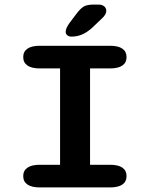

<svg xmlns="http://www.w3.org/2000/svg" viewBox="-20 -819 659 839"><path d="M154 0Q118 0 99.8 -12.8Q81.5 -25.5 81.5 -49.5Q81.5 -73.5 99.8 -86.2Q118 -99 154 -99H242.5V-520H154Q118 -520 99.8 -532.8Q81.5 -545.5 81.5 -569.5Q81.5 -593.5 99.8 -606.2Q118 -619 154 -619H460.5Q497 -619 515 -606.2Q533 -593.5 533 -569.5Q533 -545.5 515 -532.8Q497 -520 460.5 -520H373.5V-99H460.5Q497 -99 515 -86.2Q533 -73.5 533 -49.5Q533 -25.5 515 -12.8Q497 0 460.5 0ZM292.5 -659Q281 -659 274 -664.8Q267 -670.5 267 -680.5Q267 -695.5 284.5 -719.5L311.5 -755.5Q330.5 -781 345.2 -790Q360 -799 389 -799H410Q425.5 -799 435 -791.5Q444.5 -784 444.5 -772Q444.5 -755.5 425.5 -738.5L382 -697Q359 -676.5 337.5 -667.8Q316 -659 292.5 -659Z"/></svg>

Font: Sono Monospace SemiBold
Style: Regular
Weight: 600
Designer: Tyler Finck
Foundry: Tyler Finck
Version: Version 2.112